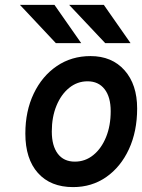

<svg xmlns="http://www.w3.org/2000/svg" viewBox="-20 -752 580 784"><path d="M278.5 12Q186.5 12 135 -45.5Q83.5 -103 83.5 -206.5Q83.5 -298.5 117.8 -370Q152 -441.5 212 -482.2Q272 -523 349.5 -523Q437 -523 488.5 -465Q540 -407 540 -309Q540 -215.5 506.5 -143Q473 -70.5 414 -29.2Q355 12 278.5 12ZM285.5 -92Q328 -92 361 -118.8Q394 -145.5 413 -192Q432 -238.5 432 -298Q432 -356 407 -388Q382 -420 337.5 -420Q295.5 -420 262.5 -393.2Q229.5 -366.5 210.5 -320.2Q191.5 -274 191.5 -215Q191.5 -156.5 216 -124.2Q240.5 -92 285.5 -92ZM208 -576 61.5 -732H202.5L311.5 -576ZM409.5 -576 262.5 -732H404L513 -576Z"/></svg>

Font: Overpass SemiBold
Style: Italic
Weight: 600
Italic angle: -10°
Designer: Delve Withrington, Dave Bailey, Thomas Jockin
Foundry: Delve Fonts LLC
Version: Version 4.000